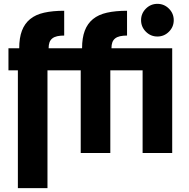

<svg xmlns="http://www.w3.org/2000/svg" viewBox="-20 -796 985 999"><path d="M876 0V-545H722V0ZM714 -691Q714 -656 739 -631Q764 -606 799 -606Q834 -606 859 -631Q884 -656 884 -691Q884 -726 859 -751Q834 -776 799 -776Q764 -776 739 -751Q714 -726 714 -691ZM314 -611V-740Q254 -740 209.5 -730Q165 -720 136.5 -696.5Q108 -673 94 -636Q80 -599 80 -545H24V-430H73V183H227V-430H400V0H554V-430H801V-545H560Q560 -563 564.5 -575.5Q569 -588 579 -596Q589 -604 604.5 -607.5Q620 -611 641 -611V-740Q581 -740 536.5 -730Q492 -720 463.5 -696.5Q435 -673 421 -636Q407 -599 407 -545H233Q233 -563 237.5 -575.5Q242 -588 252 -596Q262 -604 277.5 -607.5Q293 -611 314 -611Z"/></svg>

Font: Secuela Black
Style: Regular
Weight: 900
Designer: Fernando Haro
Foundry: deFharo
Version: Version 1.704